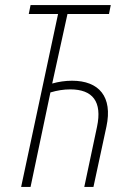

<svg xmlns="http://www.w3.org/2000/svg" viewBox="-20 -734 495 754"><path d="M63 0H100L178 -371C205 -379 230 -383 256 -383C344 -383 382 -335 361 -236L311 0H347L398 -237C423 -354 369 -417 263 -417C236 -417 210 -413 185 -406L245 -679H408L415 -714H100L93 -679H208Z"/></svg>

Font: Noto Sans ExtraCondensed ExtraLight
Style: Italic
Weight: 200
Width: 2
Italic angle: -12°
Designer: Monotype Design Team
Foundry: Monotype Imaging Inc.
Version: Version 2.013